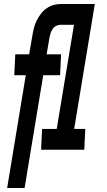

<svg xmlns="http://www.w3.org/2000/svg" viewBox="-20 -755 540 968"><path d="M16 193 110 -376H52L57 -481H127L144 -580Q147 -599 152 -617.5Q157 -636 166 -653.5Q175 -671 187.5 -687Q200 -703 217 -714.5Q234 -726 252.5 -730.5Q271 -735 289 -735H458L354 -105H410L405 0H187L192 -105H266L353 -630H285Q273 -630 262 -624Q251 -618 244.5 -607.5Q238 -597 234.5 -586Q231 -575 229 -563L215 -481H288L283 -376H198L104 193Z"/></svg>

Font: Iosevka SS18 Extrabold
Style: Italic
Weight: 800
Italic angle: -9°
Monospace: yes
Designer: Belleve Invis
Foundry: Belleve Invis
Version: Version 25.1.1; ttfautohint (v1.8.4)